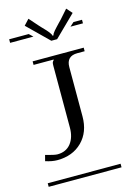

<svg xmlns="http://www.w3.org/2000/svg" viewBox="-128 -834 588 890"><g transform="rotate(-15 166.0 -388.5)"><path d="M-8.8 -17.1H340.8V0H-8.8ZM157.2 -536.1Q157.2 -547.9 158.9 -552.2Q160.6 -556.6 166 -562V-564H69.8V-581.1H314.9V-564H279.8Q227.1 -564 227.1 -511.2V-274.9Q227.1 -199.7 181.6 -154.3Q136.2 -108.9 62 -108.9Q37.6 -108.9 5.9 -119.1L13.2 -147Q56.2 -134.8 69.8 -134.8Q111.3 -134.8 134.3 -163.8Q157.2 -192.9 157.2 -240.2ZM-8.8 -708H85L103 -690.9H-8.8ZM299.8 -708H340.8V-690.9H280.8ZM206.1 -650.9H178.2L77.1 -750L102.1 -776.9L139.2 -734.9Q143.6 -730 150.4 -722.7Q157.2 -715.3 160.9 -711.7Q164.6 -708 169.7 -702.4Q174.8 -696.8 177.5 -693.1Q180.2 -689.5 183.3 -685.3Q186.5 -681.2 188 -678Q189.5 -674.8 189.9 -671.9H193.8Q194.8 -675.8 197.5 -680.7Q200.2 -685.5 205.8 -691.9Q211.4 -698.2 216.3 -703.6Q221.2 -709 230.5 -718.8Q239.7 -728.5 246.1 -734.9L283.2 -776.9L307.1 -750Z"/></g></svg>

Font: FoglihtenFr02
Style: Regular
Weight: 500
Version: Version 0.68